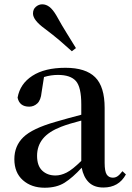

<svg xmlns="http://www.w3.org/2000/svg" viewBox="-20 -859 613 895"><path d="M334 -634.8 314.9 -620.1Q287.1 -645.5 257.6 -670.7Q228 -695.8 189 -725.1Q133.8 -765.1 133.8 -795.9Q133.8 -816.4 147.5 -827.6Q161.1 -838.9 176.8 -838.9Q194.8 -838.9 210.7 -826.7Q226.6 -814.5 243.2 -786.1Q269 -739.3 291.5 -703.6Q314 -668 334 -634.8ZM461.9 15.1Q418.5 15.1 393.8 -9.3Q369.1 -33.7 360.8 -77.1Q318.8 -31.2 281.5 -7.6Q244.1 16.1 188 16.1Q126.5 16.1 86.7 -19Q46.9 -54.2 46.9 -117.2Q46.9 -178.7 88.9 -219.5Q130.9 -260.3 238.8 -291Q266.1 -299.3 297.1 -307.6Q328.1 -315.9 358.9 -324.2V-372.1Q358.9 -453.1 333.7 -481.4Q308.6 -509.8 250 -509.8Q217.8 -509.8 185.1 -500L173.8 -428.2Q170.4 -392.1 154.1 -377Q137.7 -361.8 116.2 -361.8Q70.8 -361.8 62 -403.8Q73.2 -468.3 130.9 -505.6Q188.5 -543 285.2 -543Q379.4 -543 423.6 -499Q467.8 -455.1 467.8 -356V-100.1Q467.8 -60.1 477.5 -45.4Q487.3 -30.8 505.9 -30.8Q518.1 -30.8 527.8 -37.4Q537.6 -43.9 550.8 -61L566.9 -45.9Q533.7 15.1 461.9 15.1ZM358.9 -108.9V-296.9Q332.5 -290 308.1 -282.7Q283.7 -275.4 265.1 -268.1Q207 -245.6 179.9 -212.2Q152.8 -178.7 152.8 -132.8Q152.8 -86.4 176.8 -63.7Q200.7 -41 238.8 -41Q263.7 -41 290.8 -54.7Q317.9 -68.4 358.9 -108.9Z"/></svg>

Font: Source Han Serif TW SemiBold
Style: Regular
Weight: 600
Designer: Ryoko NISHIZUKA Ë•øÂ°öÊ∂ºÂ≠ê (kana & ideographs); Frank Grie√ühammer (Latin, Greek & Cyrillic); Wenlong ZHANG Âº†ÊñáÈæô 
Foundry: Adobe
Version: Version 2.003;hotconv 1.1.1;makeotfexe 2.6.0